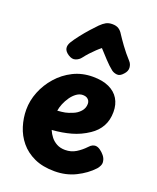

<svg xmlns="http://www.w3.org/2000/svg" viewBox="-157 -951 857 1048"><g transform="rotate(20 271.5 -427.5)"><path d="M288.2 3.9Q219.2 3.9 170 -18.9Q120.8 -41.7 89.6 -79.6Q58.4 -117.4 43.7 -164.7Q29 -212 29 -260Q29 -312.6 49.5 -364.1Q70 -415.7 107.7 -458.4Q145.3 -501.2 196.8 -527Q248.3 -552.8 311.1 -552.8Q366.6 -552.8 404.5 -535.3Q442.4 -517.8 461.7 -485.8Q481 -453.9 481 -410Q481 -362.6 461.2 -326.6Q441.3 -290.7 404.1 -266.1Q359.3 -235.8 308.2 -221.5Q257 -207.2 197.3 -202.9Q206.1 -182.4 219.8 -164.9Q233.6 -147.4 254.3 -136.3Q275 -125.2 303.1 -125.2Q337.8 -125.2 365.7 -142.4Q393.6 -159.7 415.4 -183Q426.9 -195.7 435.9 -199.4Q445 -203.2 452 -203.2Q465.6 -203.2 479.8 -193.3Q494.1 -183.4 505.6 -169.2Q517 -154.9 519.3 -139.8Q522.7 -125.6 516.2 -111.8Q509.7 -98.1 502.7 -91.1Q465.7 -51.1 410.3 -23.6Q355 3.9 288.2 3.9ZM190.2 -312.1Q217 -314.1 234.3 -317.4Q251.6 -320.8 276.1 -331.1Q299.8 -340.2 317 -359.3Q334.2 -378.3 334.2 -404Q334.2 -414.1 329.7 -422.1Q325.1 -430.1 316.1 -435.3Q307.1 -440.4 293.3 -440.4Q273.8 -440.4 256.1 -427.6Q238.3 -414.7 224.7 -395Q211 -375.3 201.9 -353.3Q192.9 -331.2 190.2 -312.1ZM219.1 -631.2Q208.3 -616.4 188.7 -609.3Q169.1 -602.1 145.6 -617.7Q123.9 -632.3 120.8 -649.2Q117.8 -666 128.3 -684.4Q141.8 -706.7 163.2 -734.1Q184.6 -761.6 206.9 -786.5Q229.2 -811.4 243.6 -825.8Q260.8 -842.8 275.8 -850.9Q290.9 -859 311.8 -859Q334.4 -859 348.6 -850Q362.8 -841 372.9 -823.8Q385.8 -803.7 410.2 -769.8Q434.7 -735.9 466.3 -701.2Q478.9 -687.7 480.4 -667.2Q481.9 -646.8 463.9 -627.8Q446.2 -607.3 428 -609.2Q409.8 -611 397 -620.7Q374.7 -638.1 349.4 -665.4Q324.1 -692.8 302.3 -716.6Q290.9 -707.9 276.2 -694Q261.6 -680.1 246.7 -664.1Q231.9 -648 219.1 -631.2Z"/></g></svg>

Font: Playpen Sans Thai
Style: Regular
Weight: 400
Designer: Sirin Gunkloy, Laura Meseguer, Veronika Burian, José Scaglione
Foundry: TypeTogether
Version: Version 2.000